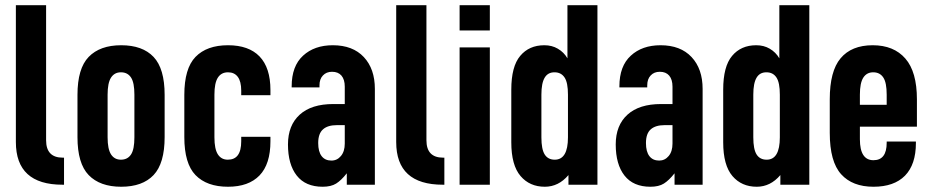

<svg xmlns="http://www.w3.org/2000/svg" viewBox="-20 -710 3582 738"><path d="M41 -164.1V-689.9H157.2V-170.9Q157.2 -104 221.2 -104H226.1V0H220.2Q41 0 41 -164.1Z M320.8 -37.1Q277.8 -81.5 277.8 -183.1V-345.2Q277.8 -446.8 320.8 -491.2Q364.3 -536.1 445.8 -536.1Q527.8 -536.1 570.3 -491.2Q612.8 -446.3 612.8 -345.2V-183.1Q612.8 -82 570.3 -37.1Q527.8 7.8 445.8 7.8Q364.3 7.8 320.8 -37.1ZM483.9 -116.7Q496.6 -136.2 496.6 -182.1V-346.2Q496.6 -392.1 483.9 -411.6Q470.7 -432.1 444.8 -432.1Q419.9 -432.1 406.7 -411.6Q393.6 -391.1 393.6 -346.2V-182.1Q393.6 -137.2 406.7 -116.7Q419.9 -96.2 444.8 -96.2Q470.7 -96.2 483.9 -116.7Z M731.4 -37.1Q688.5 -81.5 688.5 -183.1V-345.2Q688.5 -446.8 731.4 -491.2Q774.9 -536.1 856.4 -536.1Q936 -536.1 977.5 -493.2Q1019.5 -449.7 1019.5 -363.8V-344.2H907.2V-361.8Q907.2 -397 894 -414.6Q880.9 -432.1 856.4 -432.1Q830.6 -432.1 817.4 -411.6Q804.2 -391.1 804.2 -346.2V-182.1Q804.2 -137.2 817.4 -116.7Q830.6 -96.2 855.5 -96.2Q881.3 -96.2 894 -113.3Q907.2 -130.9 907.2 -167V-184.1H1019.5V-167Q1019.5 -79.1 977.5 -35.6Q935.5 7.8 856.4 7.8Q774.9 7.8 731.4 -37.1Z M1420.9 -368.2V0H1313V-43.9Q1291.5 -16.6 1272 -4.4Q1252.4 7.8 1220.2 7.8Q1154.3 7.8 1120.6 -35.2Q1086.9 -78.1 1086.9 -154.8Q1086.9 -228.5 1132.3 -269.5Q1177.2 -310.1 1261.2 -310.1H1305.2V-377Q1305.2 -404.3 1292.5 -419.4Q1279.8 -434.1 1256.3 -434.1Q1234.4 -434.1 1221.2 -419.9Q1208 -406.2 1208 -381.8V-374H1101.1V-377.9Q1101.1 -456.1 1145 -496.1Q1188.5 -536.1 1259.3 -536.1Q1335.9 -536.1 1378.4 -490.7Q1420.9 -445.3 1420.9 -368.2ZM1305.2 -158.2V-229H1274.9Q1239.7 -229 1221.7 -212.9Q1203.1 -196.8 1203.1 -160.2Q1203.1 -127 1216.3 -109.9Q1229.5 -92.8 1253.9 -92.8Q1275.9 -92.8 1290.5 -110.4Q1305.2 -127.9 1305.2 -158.2Z M1502.9 -164.1V-689.9H1619.1V-170.9Q1619.1 -104 1683.1 -104H1688V0H1682.1Q1502.9 0 1502.9 -164.1Z M1746.6 -527.8H1862.8V0H1746.6ZM1746.6 -689.9H1862.8V-592.8H1746.6Z M1981 -33.2Q1945.3 -74.7 1945.3 -163.1V-365.2Q1945.3 -454.6 1979.5 -495.1Q2013.7 -536.1 2072.3 -536.1Q2101.6 -536.1 2124 -522.9Q2147.5 -509.3 2161.1 -485.8V-689.9H2276.4V0H2165V-37.1Q2127 7.8 2074.2 7.8Q2016.1 7.8 1981 -33.2ZM2163.1 -182.1V-346.2Q2163.1 -392.1 2150.4 -411.6Q2137.2 -432.1 2111.3 -432.1Q2085.9 -432.1 2073.7 -411.6Q2061 -390.6 2061 -346.2V-182.1Q2061 -136.2 2073.7 -116.2Q2086.4 -96.2 2112.3 -96.2Q2163.1 -96.2 2163.1 -182.1Z M2680.7 -368.2V0H2572.8V-43.9Q2551.3 -16.6 2531.7 -4.4Q2512.2 7.8 2480 7.8Q2414.1 7.8 2380.4 -35.2Q2346.7 -78.1 2346.7 -154.8Q2346.7 -228.5 2392.1 -269.5Q2437 -310.1 2521 -310.1H2564.9V-377Q2564.9 -404.3 2552.2 -419.4Q2539.6 -434.1 2516.1 -434.1Q2494.1 -434.1 2481 -419.9Q2467.8 -406.2 2467.8 -381.8V-374H2360.8V-377.9Q2360.8 -456.1 2404.8 -496.1Q2448.2 -536.1 2519 -536.1Q2595.7 -536.1 2638.2 -490.7Q2680.7 -445.3 2680.7 -368.2ZM2564.9 -158.2V-229H2534.7Q2499.5 -229 2481.4 -212.9Q2462.9 -196.8 2462.9 -160.2Q2462.9 -127 2476.1 -109.9Q2489.3 -92.8 2513.7 -92.8Q2535.6 -92.8 2550.3 -110.4Q2564.9 -127.9 2564.9 -158.2Z M2795.4 -33.2Q2759.8 -74.7 2759.8 -163.1V-365.2Q2759.8 -454.6 2793.9 -495.1Q2828.1 -536.1 2886.7 -536.1Q2916 -536.1 2938.5 -522.9Q2961.9 -509.3 2975.6 -485.8V-689.9H3090.8V0H2979.5V-37.1Q2941.4 7.8 2888.7 7.8Q2830.6 7.8 2795.4 -33.2ZM2977.5 -182.1V-346.2Q2977.5 -392.1 2964.8 -411.6Q2951.7 -432.1 2925.8 -432.1Q2900.4 -432.1 2888.2 -411.6Q2875.5 -390.6 2875.5 -346.2V-182.1Q2875.5 -136.2 2888.2 -116.2Q2900.9 -96.2 2926.8 -96.2Q2977.5 -96.2 2977.5 -182.1Z M3285.2 -223.1V-174.8Q3285.2 -94.2 3337.4 -94.2Q3388.2 -94.2 3388.2 -161.1V-166H3500.5V-160.2Q3500.5 -77.6 3458.5 -34.7Q3416.5 7.8 3337.4 7.8Q3256.8 7.8 3213.4 -40Q3169.4 -88.4 3169.4 -199.2V-328.1Q3169.4 -436.5 3210.9 -485.8Q3252.9 -536.1 3334.5 -536.1Q3415.5 -536.1 3460 -484.9Q3504.4 -434.1 3504.4 -328.1V-223.1ZM3285.2 -346.2V-307.1H3388.2V-346.2Q3388.2 -392.1 3375.5 -411.6Q3362.3 -432.1 3336.4 -432.1Q3311.5 -432.1 3298.3 -411.6Q3285.2 -391.1 3285.2 -346.2Z"/></svg>

Font: D-DIN Condensed
Style: DINCondensed-Bold
Weight: 700
Width: 3
Designer: Charles Nix
Foundry: Datto Inc.
Version: Version 1.10